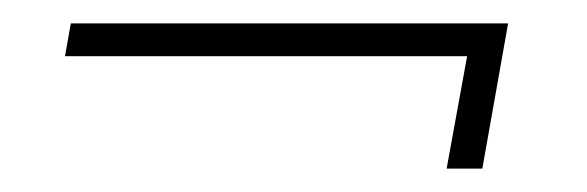

<svg xmlns="http://www.w3.org/2000/svg" viewBox="-20 -275 501 164"><path d="M361.5 -131 379 -227H35.5L40.5 -255H414L392 -131Z"/></svg>

Font: Anybody ExtraExpanded ExtraLight
Style: Italic
Weight: 200
Width: 8
Italic angle: -10°
Designer: Tyler Finck
Foundry: Etcetera Type Company
Version: Version 1.010; ttfautohint (v1.8.3) -l 8 -r 50 -G 200 -x 14 